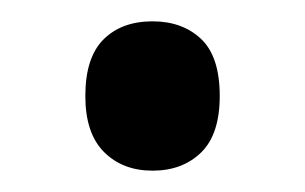

<svg xmlns="http://www.w3.org/2000/svg" viewBox="-20 -149 286 180"><path d="M60 -59Q60 -95 77 -112Q94 -129 123 -129Q151 -129 168.5 -112.5Q186 -96 186 -59Q186 -23 168.5 -6Q151 11 123 11Q95 11 77.5 -6.5Q60 -24 60 -59Z"/></svg>

Font: Noto Sans Ethiopic Condensed Medium
Style: Regular
Weight: 500
Width: 3
Designer: Monotype Design Team
Foundry: Monotype Imaging Inc.
Version: Version 2.102; ttfautohint (v1.8.4.7-5d5b)